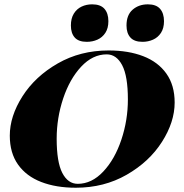

<svg xmlns="http://www.w3.org/2000/svg" viewBox="-20 -856 851 890"><path d="M25.9 0ZM407.2 -835.9Q445.8 -835.9 464.1 -815.2Q482.4 -794.4 482.4 -757.8Q482.4 -725.1 468.3 -703.6Q454.1 -682.1 431.4 -672.1Q408.7 -662.1 382.3 -662.1Q344.2 -662.1 326.4 -682.1Q308.6 -702.1 308.6 -737.8Q308.6 -771 322.3 -793Q335.9 -814.9 358.2 -825.4Q380.4 -835.9 407.2 -835.9ZM665.5 -835.9Q703.6 -835.9 721.9 -815.2Q740.2 -794.4 740.2 -757.8Q740.2 -725.1 726.1 -703.6Q711.9 -682.1 689.2 -672.1Q666.5 -662.1 640.6 -662.1Q602.5 -662.1 584.5 -682.1Q566.4 -702.1 566.4 -737.8Q566.4 -786.6 595 -811.3Q623.5 -835.9 665.5 -835.9ZM25.4 -227.1Q25.4 -317.4 84.2 -409.7Q143.1 -502 247.8 -562Q352.5 -622.1 483.4 -622.1Q575.2 -622.1 644 -595.5Q712.9 -568.8 751.2 -514.9Q789.6 -460.9 789.6 -380.9Q789.6 -290.5 730.7 -198.2Q671.9 -106 567.1 -45.9Q462.4 14.2 331.5 14.2Q239.7 14.2 170.9 -12.5Q102.1 -39.1 63.7 -93Q25.4 -147 25.4 -227.1ZM242.7 -212.9Q242.7 -105 268.8 -54.4Q294.9 -3.9 340.3 -3.9Q405.3 -3.9 458.7 -60.8Q512.2 -117.7 542.5 -208.3Q572.8 -298.8 572.8 -395Q572.8 -502.9 546.4 -553.5Q520 -604 474.6 -604Q409.7 -604 356.4 -547.1Q303.2 -490.2 272.9 -399.7Q242.7 -309.1 242.7 -212.9Z"/></svg>

Font: TypoPRO Playfair Display SC
Style: Italic
Weight: 900
Italic angle: -14°
Designer: Claus Eggers Sørensen
Foundry: Claus Eggers Sørensen
Version: Version 1.004;PS 001.004;hotconv 1.0.70;makeotf.lib2.5.58329